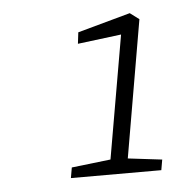

<svg xmlns="http://www.w3.org/2000/svg" viewBox="-36 -748 421 421"><g transform="rotate(-5 174.5 -537.5)"><path d="M307 -386 303 -363H104L108 -386L194 -396L241 -667L145 -655L148 -680L264 -712L284 -697L232 -395Z"/></g></svg>

Font: Grenze ExtraLight
Style: Italic
Weight: 275
Italic angle: -10°
Designer: Renata Polastri
Foundry: Omnibus-Type
Version: Version 1.002; ttfautohint (v1.8)